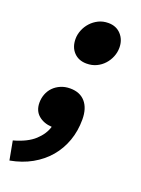

<svg xmlns="http://www.w3.org/2000/svg" viewBox="-161 -566 606 824"><g transform="rotate(20 142.0 -154.0)"><path d="M158 -308Q122 -308 100 -331Q78 -354 78 -392Q78 -412 86 -432Q94 -452 108.5 -468Q123 -484 143 -494Q163 -504 188 -504Q224 -504 246 -480Q268 -456 268 -420Q268 -399 260 -379Q252 -359 237.5 -343Q223 -327 203 -317.5Q183 -308 158 -308ZM-10 196 -26 110Q36 93 68.5 63Q101 33 111 -2Q74 -4 50 -24.5Q26 -45 26 -82Q26 -102 33 -120.5Q40 -139 53.5 -153Q67 -167 86.5 -175.5Q106 -184 130 -184Q175 -184 199.5 -155.5Q224 -127 224 -76Q224 -24 208 21Q192 66 162 101.5Q132 137 88.5 161.5Q45 186 -10 196Z"/></g></svg>

Font: mr_Source Sans Pro
Style: Italic
Weight: 900
Italic angle: -11°
Designer: Paul D. Hunt
Foundry: Adobe Systems Incorporated
Version: Version 1.076;July 10, 2024;FontCreator 11.5.0.2430 64-bit